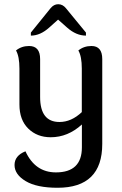

<svg xmlns="http://www.w3.org/2000/svg" viewBox="-20 -638 574 902"><path d="M250.5 244.1Q152.8 244.1 100.6 212.9Q48.3 181.6 48.3 137.2Q48.3 93.3 99.6 72.8Q145 171.9 242.7 171.9Q364.7 171.9 364.7 54.2V-53.2Q298.8 6.8 218.3 6.8Q154.3 6.8 112.8 -33.9Q71.3 -74.7 71.3 -147V-315.9Q71.3 -373 55.2 -400.9Q81.1 -421.9 116.7 -421.9Q168.5 -421.9 168.5 -360.4V-182.1Q168.5 -64.9 259.3 -64.9Q315.4 -64.9 364.3 -111.3V-315.9Q364.3 -373 348.1 -400.9Q374 -421.9 409.7 -421.9Q460.4 -421.9 460.4 -360.4V38.1Q460.4 244.1 250.5 244.1ZM383.8 -470.7Q337.9 -470.7 295.4 -508.3L252.9 -545.9L210.9 -508.3Q168.9 -470.7 125 -470.7V-484.9L217.3 -599.1Q232.9 -618.2 253.4 -618.2Q274.4 -618.2 289.6 -599.6L383.8 -484.9Z"/></svg>

Font: Bainsley
Style: Regular
Weight: 400
Designer: Paul James MIller
Foundry: High-Logic / Made with FontCreator
Version: Version 1.411;March 28, 2021;FontCreator 13.0.0.2683 64-bit